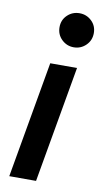

<svg xmlns="http://www.w3.org/2000/svg" viewBox="-84 -764 429 805"><g transform="rotate(10 130.5 -362.0)"><path d="M16 0 103 -496H217L130 0ZM188 -579Q158 -579 136.5 -600Q115 -621 115 -652Q115 -683 136.5 -703.5Q158 -724 188 -724Q218 -724 239.5 -703.5Q261 -683 261 -652Q261 -621 239.5 -600Q218 -579 188 -579Z"/></g></svg>

Font: Rethink Sans SemiBold
Style: Italic
Weight: 600
Italic angle: -10°
Designer: The Rethink Sans project authors (Hans Thiessen). DM Sans designed by Colophon Foundry.
Foundry: Rethink Communications LLC
Version: Version 1.001